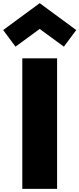

<svg xmlns="http://www.w3.org/2000/svg" viewBox="-92 -1194 502 1214"><path d="M49 -825H269V0H49ZM-72 -1004 159 -1174 390 -1004 312 -899 159 -1011 6 -899Z"/></svg>

Font: Spartan MB
Style: Regular
Weight: 900
Designer: Matt Bailey
Foundry: Matt Bailey
Version: Version 001.001